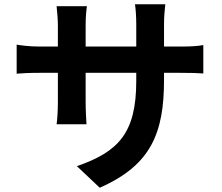

<svg xmlns="http://www.w3.org/2000/svg" viewBox="-20 -816 1040 899"><path d="M58 -607V-471C80 -473 116 -475 166 -475H251V-339C251 -294 248 -254 245 -234H385C384 -254 381 -295 381 -339V-475H618V-437C618 -191 533 -105 340 -38L447 63C688 -43 748 -194 748 -442V-475H822C875 -475 910 -474 932 -472V-605C905 -600 875 -598 822 -598H748V-703C748 -743 752 -776 754 -796H612C615 -776 618 -743 618 -703V-598H381V-697C381 -736 384 -768 387 -787H245C248 -757 251 -726 251 -697V-598H166C116 -598 75 -604 58 -607Z"/></svg>

Font: Noto Sans Mono CJK SC
Style: Bold
Weight: 700
Designer: Ryoko NISHIZUKA 西塚涼子 (kana, bopomofo & ideographs); Paul D. Hunt (Latin, Greek & Cyrillic); Sandoll Communications 산돌커뮤니
Foundry: Adobe
Version: Version 2.004;hotconv 1.0.118;makeotfexe 2.5.65603